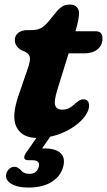

<svg xmlns="http://www.w3.org/2000/svg" viewBox="-20 -593 470 842"><path d="M94 -364 72 -374Q45 -391 45 -417Q45 -437 60 -449Q75 -461 100.5 -461H117.5Q140 -461 155.8 -467.8Q171.5 -474.5 189.5 -495L230.5 -545Q239.5 -555.5 252.5 -564.2Q265.5 -573 285.5 -573Q305.5 -573 316 -562.5Q326.5 -552 326.5 -536Q326.5 -508 312.5 -462L310.5 -456H399Q429.5 -456 429.5 -424.5Q429.5 -394.5 407.8 -376.8Q386 -359 349.5 -359H281L231.5 -199.5Q215.5 -147.5 222.5 -129.8Q229.5 -112 252.5 -112Q270 -112 283 -118.8Q296 -125.5 312.5 -141Q324.5 -151 331 -154.2Q337.5 -157.5 346 -157.5Q370.5 -157.5 370.5 -129Q370.5 -108.5 353 -84Q335.5 -59.5 304.2 -37.8Q273 -16 231.8 -2Q190.5 12 143.5 12Q77 12 52.5 -35.5Q28 -83 64.5 -183.5L99.5 -286Q112 -320 111.5 -336.8Q111 -353.5 94 -364ZM154.5 -9.5H211.5L164.5 58Q170 58 176 58Q224.5 58 246 79Q267.5 100 257 138.5Q246 180 206.5 204.8Q167 229.5 106 229.5Q53.5 229.5 27.2 211.5Q1 193.5 7.5 169.5Q11 155.5 21 147Q31 138.5 43 138.5Q52 138.5 58.2 142.5Q64.5 146.5 70.5 151.5Q83 169.5 109.5 169.5Q141.5 169.5 150 138Q157.5 109.5 120.5 109.5H103.5Q88 109.5 86.5 99.8Q85 90 95.5 75Z"/></svg>

Font: Fraunces 9pt S100
Style: Bold Italic
Weight: 700
Italic angle: -16°
Version: Version 1.000; ttfautohint (v1.8.3)